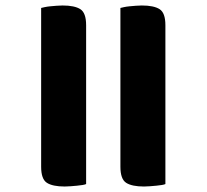

<svg xmlns="http://www.w3.org/2000/svg" viewBox="-20 -670 753 700"><path d="M130 -641Q134 -642 143 -644Q152 -646 163 -647Q174 -648 186 -649Q198 -650 208 -650Q252 -650 273 -636.5Q294 -623 294 -578V1Q290 3 281 4.5Q272 6 261 7Q250 8 238 9Q226 10 216 10Q172 10 151 -3.5Q130 -17 130 -62ZM419 -641Q423 -642 432 -644Q441 -646 452 -647Q463 -648 475 -649Q487 -650 497 -650Q541 -650 562 -636.5Q583 -623 583 -578V1Q579 3 570 4.5Q561 6 550 7Q539 8 527 9Q515 10 505 10Q461 10 440 -3.5Q419 -17 419 -62Z"/></svg>

Font: Baloo 2 ExtraBold
Style: Regular
Weight: 800
Designer: Sarang Kulkarni and Ek Type
Foundry: Ek Type
Version: Version 1.640;hotconv 1.0.111;makeotfexe 2.5.65597; ttfautoh